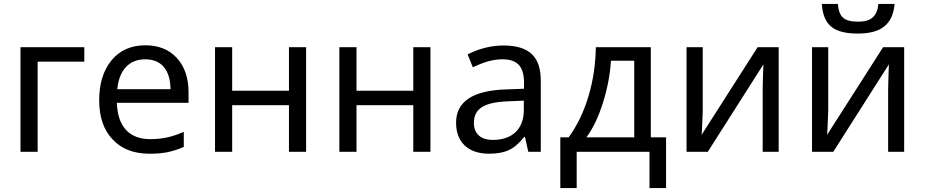

<svg xmlns="http://www.w3.org/2000/svg" viewBox="-20 -778 4740 984"><path d="M412.1 -536.1H85V0H172.9V-461.9H412.1Z M746.1 9.8C781.7 9.8 812.5 7.3 838.4 2C864.3 -3.4 892.1 -12.2 921.9 -24.9V-102.1C887.2 -87.4 857.4 -77.6 831.5 -72.8C805.7 -67.4 778.8 -64.9 750 -64.9C642.6 -64.9 582.5 -129.4 579.1 -251H946.3V-304.2C946.3 -378.4 926.3 -437.5 886.2 -481C846.2 -524.4 792.5 -545.9 725.1 -545.9C652.3 -545.9 594.7 -520.5 552.2 -469.7C509.8 -418.5 488.3 -350.1 488.3 -264.2C488.3 -178.7 511.2 -111.8 557.1 -63.5C602.5 -14.6 665.5 9.8 746.1 9.8ZM724.1 -474.1C806.2 -474.1 852.5 -420.9 854 -320.8H581.1C590.3 -417 640.1 -474.1 724.1 -474.1Z M1082 -536.1V0H1169.9V-238.8H1460.9V0H1548.8V-536.1H1460.9V-313H1169.9V-536.1Z M1719.2 -536.1V0H1807.1V-238.8H2098.1V0H2186V-536.1H2098.1V-313H1807.1V-536.1Z M2751.5 0V-365.2C2751.5 -490.2 2689 -544.9 2559.6 -544.9C2497.1 -544.9 2430.7 -527.8 2376.5 -499L2403.3 -433.1C2447.8 -454.1 2498 -474.1 2554.7 -474.1C2632.3 -474.1 2665.5 -436.5 2665.5 -355V-323.2L2574.7 -319.8C2403.3 -314.5 2317.4 -257.8 2317.4 -148.9C2317.4 -47.9 2380.9 9.8 2486.3 9.8C2526.9 9.8 2560.1 3.9 2586.9 -8.3C2613.3 -20 2639.6 -42.5 2666.5 -76.2H2670.4L2687.5 0ZM2506.3 -61C2444.3 -61 2408.7 -91.8 2408.7 -147.9C2408.7 -222.2 2462.4 -254.4 2585.4 -258.8L2664.6 -262.2V-213.9C2664.6 -116.2 2604.5 -61 2506.3 -61Z M3393.6 -74.2H3315.4V-536.1H3033.7C3032.2 -446.8 3019.5 -362.8 2995.6 -283.7C2971.7 -204.1 2938 -134.3 2894.5 -74.2H2851.6V186H2935.5V0H3308.6V186H3393.6ZM2985.4 -74.2C3018.6 -119.1 3046.9 -177.7 3069.8 -250.5C3092.8 -322.8 3106.4 -395 3111.3 -466.8H3230.5V-74.2Z M3498.5 -536.1V0H3607.4L3892.6 -448.2L3890.1 -383.8L3888.7 -315.9V0H3970.7V-536.1H3862.8L3575.7 -86.9L3577.6 -114.3L3581.5 -209V-536.1Z M4376 -606C4495.6 -606 4555.2 -652.3 4564.9 -757.8H4481.9C4474.6 -693.8 4444.8 -667 4377.9 -667C4341.3 -667 4315.4 -673.8 4300.8 -687C4285.6 -700.2 4276.9 -724.1 4273.9 -757.8H4191.9C4195.3 -704.1 4210.9 -665.5 4239.7 -641.6C4268.1 -617.7 4313.5 -606 4376 -606ZM4141.6 -536.1V0H4250.5L4535.6 -448.2L4533.2 -383.8L4531.7 -315.9V0H4613.8V-536.1H4505.9L4218.8 -86.9L4220.7 -114.3L4224.6 -209V-536.1Z"/></svg>

Font: Noto Reveo Sans
Style: Regular
Weight: 400
Designer: Monotype Design team
Foundry: Monotype Imaging Inc.
Version: Version 1.04